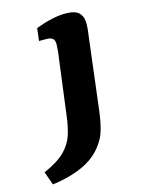

<svg xmlns="http://www.w3.org/2000/svg" viewBox="-186 -488 541 739"><g transform="rotate(-15 84.0 -118.5)"><path d="M-68 193 -87 140Q-29 114 -2 86.5Q25 59 35.5 26.5Q46 -6 51 -47L80 -271Q82 -282 83.5 -299.5Q85 -317 85 -325Q85 -341 77 -347.5Q69 -354 53 -354H23L29 -404Q98 -430 148 -430Q186 -430 201.5 -415Q217 -400 217 -372Q217 -361 215.5 -346Q214 -331 212 -318L177 -31Q168 40 149.5 73Q131 106 106 127Q78 152 32.5 169Q-13 186 -68 193Z"/></g></svg>

Font: Rasa
Style: Bold Italic
Weight: 700
Italic angle: -7.10001°
Designer: Anna Giedrys (Yrsa+Rasa design), David Brezina (Yrsa art-direction, Rasa art-direction, design)
Foundry: Rosetta Type Foundry
Version: Version 2.004